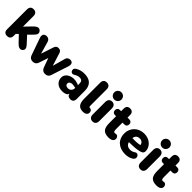

<svg xmlns="http://www.w3.org/2000/svg" viewBox="309 -2112 3495 3495"><g transform="rotate(45 2056.5 -364.0)"><path d="M138 9C194 9 223 -22 223 -78V-130L264 -170L383 -45C426 0 476 25 516 -9C563 -48 539 -95 499 -138L380 -267L466 -354C526 -412 519 -450 487 -482C447 -523 398 -497 353 -452L223 -317V-588C223 -648 193 -679 138 -679C82 -679 53 -648 53 -588V-78C53 -22 82 9 138 9Z M799 9C844 9 878 -13 893 -60L953 -240L1019 -58C1036 -12 1070 9 1114 9C1159 9 1195 -11 1210 -58L1319 -390C1339 -450 1324 -501 1259 -501C1229 -501 1191 -488 1178 -438L1111 -196L1034 -442C1024 -476 1004 -501 959 -501C913 -501 895 -476 883 -441L804 -202L740 -427C725 -483 691 -501 656 -501C586 -501 564 -452 586 -391L703 -58C720 -10 754 9 799 9Z M1555 11C1623 11 1670 -5 1687 -53C1692 -7 1726 9 1767 9C1819 9 1846 -21 1846 -75V-285C1846 -434 1765 -508 1609 -504C1572 -504 1505 -494 1448 -456C1378 -412 1437 -315 1501 -356C1547 -386 1581 -393 1607 -393C1665 -393 1684 -361 1684 -310V-272L1649 -285C1512 -335 1369 -268 1369 -153C1369 -60 1442 11 1555 11ZM1525 -157C1525 -195 1571 -228 1647 -208L1684 -202V-191C1684 -137 1644 -101 1594 -101C1548 -101 1525 -125 1525 -157Z M2189 -67C2189 -86 2181 -132 2130 -132C2106 -132 2108 -159 2108 -177V-590C2108 -646 2078 -679 2023 -679C1968 -679 1939 -646 1939 -590V-179C1939 -40 1993 8 2089 8C2163 8 2189 -31 2189 -67Z M2337 9C2392 9 2421 -25 2421 -85V-404C2421 -465 2391 -501 2337 -501C2283 -501 2252 -465 2252 -404V-85C2252 -25 2283 9 2337 9ZM2337 -553C2388 -553 2430 -594 2430 -646C2430 -699 2388 -739 2337 -739C2285 -739 2244 -699 2244 -646C2244 -594 2285 -553 2337 -553Z M2756 11C2767 11 2801 7 2820 -1C2855 -17 2869 -44 2866 -78C2862 -109 2836 -137 2807 -133C2794 -132 2794 -130 2780 -129C2743 -126 2740 -157 2740 -207V-363H2785C2827 -363 2850 -387 2850 -428C2850 -468 2827 -492 2785 -492H2740V-557C2740 -614 2711 -644 2657 -644C2603 -644 2575 -614 2575 -557V-492H2542C2507 -492 2482 -468 2482 -428C2482 -387 2507 -363 2542 -363H2575V-196C2575 -58 2609 11 2756 11Z M3181 11C3245 11 3295 -5 3333 -30C3418 -83 3346 -187 3285 -143C3255 -123 3223 -110 3190 -110C3130 -110 3089 -136 3073 -194C3168 -195 3234 -198 3295 -210C3349 -220 3407 -229 3407 -294C3407 -397 3315 -503 3164 -503C3015 -503 2901 -397 2901 -246C2901 -91 3009 13 3181 11ZM3067 -290C3073 -351 3110 -382 3169 -382C3218 -382 3255 -350 3259 -304C3204 -289 3134 -290 3067 -290Z M3571 9C3626 9 3655 -25 3655 -85V-404C3655 -465 3625 -501 3571 -501C3517 -501 3486 -465 3486 -404V-85C3486 -25 3517 9 3571 9ZM3571 -553C3622 -553 3664 -594 3664 -646C3664 -699 3622 -739 3571 -739C3519 -739 3478 -699 3478 -646C3478 -594 3519 -553 3571 -553Z M3990 11C4001 11 4035 7 4054 -1C4089 -17 4103 -44 4100 -78C4096 -109 4070 -137 4041 -133C4028 -132 4028 -130 4014 -129C3977 -126 3974 -157 3974 -207V-363H4019C4061 -363 4084 -387 4084 -428C4084 -468 4061 -492 4019 -492H3974V-557C3974 -614 3945 -644 3891 -644C3837 -644 3809 -614 3809 -557V-492H3776C3741 -492 3716 -468 3716 -428C3716 -387 3741 -363 3776 -363H3809V-196C3809 -58 3843 11 3990 11Z"/></g></svg>

Font: SN Pro Heavy
Style: Regular
Weight: 800
Designer: Tobias Whetton
Foundry: Supernotes
Version: Version 1.001;Glyphs 3.2 (3249)